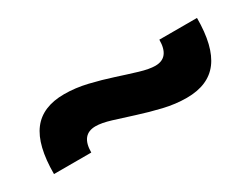

<svg xmlns="http://www.w3.org/2000/svg" viewBox="-30 -560 583 446"><g transform="rotate(-30 261.5 -337.0)"><path d="M27 -263Q27 -340 54.5 -376Q82 -412 140 -412Q170 -412 201.5 -404.5Q233 -397 262 -387.5Q291 -378 316 -370.5Q341 -363 357 -363Q395 -363 395 -411H496Q496 -335 468.5 -298.5Q441 -262 383 -262Q353 -262 321.5 -269.5Q290 -277 260.5 -286.5Q231 -296 206.5 -303.5Q182 -311 166 -311Q127 -311 127 -263Z"/></g></svg>

Font: Mozilla Text ExtraLight
Style: Regular
Weight: 200
Designer: Studio DRAMA
Foundry: Studio DRAMA
Version: Version 1.000